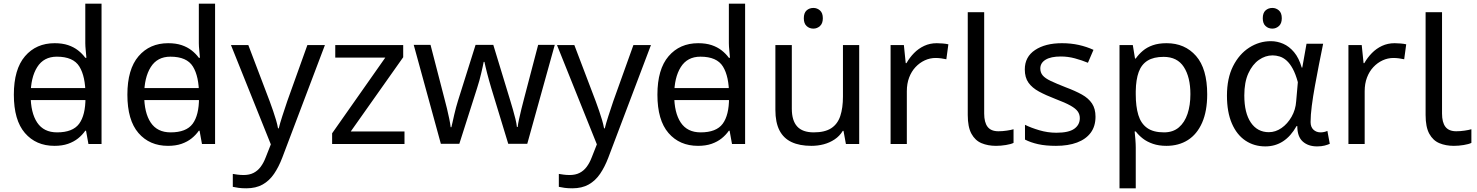

<svg xmlns="http://www.w3.org/2000/svg" viewBox="-20 -780 8000 1040"><path d="M104 -238V-303H480V-238ZM275 10Q175 10 115 -59.5Q55 -129 55 -267Q55 -405 115.5 -475.5Q176 -546 276 -546Q318 -546 349 -535.5Q380 -525 403 -507Q426 -489 442 -467H448Q447 -480 444.5 -505.5Q442 -531 442 -546V-760H530V0H459L446 -72H442Q426 -49 403 -30.5Q380 -12 348.5 -1Q317 10 275 10ZM289 -63Q374 -63 408.5 -109.5Q443 -156 443 -250V-266Q443 -366 410 -419.5Q377 -473 288 -473Q217 -473 181.5 -416.5Q146 -360 146 -265Q146 -169 181.5 -116Q217 -63 289 -63Z M719 -238V-303H1095V-238ZM890 10Q790 10 730 -59.5Q670 -129 670 -267Q670 -405 730.5 -475.5Q791 -546 891 -546Q933 -546 964 -535.5Q995 -525 1018 -507Q1041 -489 1057 -467H1063Q1062 -480 1059.5 -505.5Q1057 -531 1057 -546V-760H1145V0H1074L1061 -72H1057Q1041 -49 1018 -30.5Q995 -12 963.5 -1Q932 10 890 10ZM904 -63Q989 -63 1023.5 -109.5Q1058 -156 1058 -250V-266Q1058 -366 1025 -419.5Q992 -473 903 -473Q832 -473 796.5 -416.5Q761 -360 761 -265Q761 -169 796.5 -116Q832 -63 904 -63Z M1231 -536H1325L1441 -231Q1451 -204 1459.5 -179Q1468 -154 1475 -130.5Q1482 -107 1486 -85H1490Q1496 -110 1509 -150.5Q1522 -191 1536 -232L1645 -536H1740L1509 74Q1490 124 1464.5 161.5Q1439 199 1402.5 219.5Q1366 240 1314 240Q1290 240 1272 237.5Q1254 235 1241 232V162Q1252 164 1267.5 166Q1283 168 1300 168Q1331 168 1353.5 156.5Q1376 145 1392 123.5Q1408 102 1419 73L1447 2Z M2171 0H1779V-58L2067 -468H1796V-536H2164V-470L1880 -68H2171Z M2641 -303Q2635 -324 2629 -344.5Q2623 -365 2618.5 -383.5Q2614 -402 2610 -418Q2606 -434 2604 -445H2600Q2598 -434 2594.5 -418Q2591 -402 2586.5 -383Q2582 -364 2576.5 -343.5Q2571 -323 2564 -302L2468 -1H2368L2221 -537H2312L2386 -251Q2394 -222 2401 -192.5Q2408 -163 2413.5 -136.5Q2419 -110 2421 -91H2425Q2428 -103 2432 -121Q2436 -139 2440.5 -159Q2445 -179 2450.5 -199Q2456 -219 2461 -235L2556 -537H2652L2744 -235Q2751 -212 2758.5 -186Q2766 -160 2772 -135.5Q2778 -111 2780 -92H2784Q2786 -109 2791.5 -134.5Q2797 -160 2804.5 -190.5Q2812 -221 2820 -251L2895 -537H2985L2836 -1H2733Z M2997 -536H3091L3207 -231Q3217 -204 3225.5 -179Q3234 -154 3241 -130.5Q3248 -107 3252 -85H3256Q3262 -110 3275 -150.5Q3288 -191 3302 -232L3411 -536H3506L3275 74Q3256 124 3230.5 161.5Q3205 199 3168.5 219.5Q3132 240 3080 240Q3056 240 3038 237.5Q3020 235 3007 232V162Q3018 164 3033.5 166Q3049 168 3066 168Q3097 168 3119.5 156.5Q3142 145 3158 123.5Q3174 102 3185 73L3213 2Z M3590 -238V-303H3966V-238ZM3761 10Q3661 10 3601 -59.5Q3541 -129 3541 -267Q3541 -405 3601.5 -475.5Q3662 -546 3762 -546Q3804 -546 3835 -535.5Q3866 -525 3889 -507Q3912 -489 3928 -467H3934Q3933 -480 3930.5 -505.5Q3928 -531 3928 -546V-760H4016V0H3945L3932 -72H3928Q3912 -49 3889 -30.5Q3866 -12 3834.5 -1Q3803 10 3761 10ZM3775 -63Q3860 -63 3894.5 -109.5Q3929 -156 3929 -250V-266Q3929 -366 3896 -419.5Q3863 -473 3774 -473Q3703 -473 3667.5 -416.5Q3632 -360 3632 -265Q3632 -169 3667.5 -116Q3703 -63 3775 -63Z M4386 -737Q4406 -737 4421.5 -723.5Q4437 -710 4437 -681Q4437 -653 4421.5 -639Q4406 -625 4386 -625Q4364 -625 4349 -639Q4334 -653 4334 -681Q4334 -710 4349 -723.5Q4364 -737 4386 -737ZM4634 -536V0H4562L4549 -71H4545Q4528 -43 4501 -25Q4474 -7 4442 1.5Q4410 10 4375 10Q4311 10 4267.5 -10.5Q4224 -31 4202 -74Q4180 -117 4180 -185V-536H4269V-191Q4269 -127 4298 -95Q4327 -63 4388 -63Q4448 -63 4482.5 -85.5Q4517 -108 4531.5 -151.5Q4546 -195 4546 -257V-536Z M5054 -546Q5069 -546 5086.5 -544.5Q5104 -543 5117 -540L5106 -459Q5093 -462 5077.5 -464Q5062 -466 5048 -466Q5017 -466 4989 -453Q4961 -440 4939 -416.5Q4917 -393 4904.5 -360Q4892 -327 4892 -286V0H4804V-536H4876L4886 -438H4890Q4907 -468 4931 -492.5Q4955 -517 4986 -531.5Q5017 -546 5054 -546Z M5375 10Q5331 10 5296.5 -4.5Q5262 -19 5242 -55.5Q5222 -92 5222 -157V-714H5311V-165Q5311 -117 5329.5 -93Q5348 -69 5388 -69Q5410 -69 5433.5 -72.5Q5457 -76 5470 -80V-6Q5456 1 5428.5 5.5Q5401 10 5375 10Z M5914 -148Q5914 -96 5888 -61Q5862 -26 5814 -8Q5766 10 5700 10Q5644 10 5603.5 1Q5563 -8 5532 -24V-104Q5564 -88 5609.5 -74.5Q5655 -61 5702 -61Q5769 -61 5799 -82.5Q5829 -104 5829 -140Q5829 -160 5818 -176Q5807 -192 5778.5 -208Q5750 -224 5697 -244Q5645 -264 5608 -284Q5571 -304 5551 -332Q5531 -360 5531 -404Q5531 -472 5586.5 -509Q5642 -546 5732 -546Q5781 -546 5823.5 -536.5Q5866 -527 5903 -510L5873 -440Q5839 -454 5802 -464Q5765 -474 5726 -474Q5672 -474 5643.5 -456.5Q5615 -439 5615 -409Q5615 -387 5628 -371.5Q5641 -356 5671.5 -341.5Q5702 -327 5753 -307Q5804 -288 5840 -268Q5876 -248 5895 -219.5Q5914 -191 5914 -148Z M6299 -546Q6398 -546 6458.5 -477Q6519 -408 6519 -269Q6519 -178 6491.5 -115.5Q6464 -53 6414.5 -21.5Q6365 10 6298 10Q6257 10 6225 -1Q6193 -12 6170.5 -29.5Q6148 -47 6132 -68H6126Q6128 -51 6130 -25Q6132 1 6132 20V240H6044V-536H6116L6128 -463H6132Q6148 -486 6170.5 -505Q6193 -524 6224.5 -535Q6256 -546 6299 -546ZM6283 -472Q6229 -472 6196 -451.5Q6163 -431 6148 -390Q6133 -349 6132 -286V-269Q6132 -203 6146 -157Q6160 -111 6193.5 -87Q6227 -63 6285 -63Q6334 -63 6365.5 -90Q6397 -117 6412.5 -163.5Q6428 -210 6428 -270Q6428 -362 6392.5 -417Q6357 -472 6283 -472Z M6872 -737Q6892 -737 6907.5 -723.5Q6923 -710 6923 -681Q6923 -653 6907.5 -639Q6892 -625 6872 -625Q6850 -625 6835 -639Q6820 -653 6820 -681Q6820 -710 6835 -723.5Q6850 -737 6872 -737ZM6834 13Q6773 13 6726 -18.5Q6679 -50 6652.5 -111.5Q6626 -173 6626 -262Q6626 -356 6659 -421.5Q6692 -487 6746.5 -522Q6801 -557 6864 -557Q6898 -557 6930.5 -543Q6963 -529 6989.5 -497.5Q7016 -466 7031 -414H7034L7057 -543H7147Q7136 -490 7124.5 -431Q7113 -372 7102.5 -314.5Q7092 -257 7085.5 -206.5Q7079 -156 7079 -119Q7079 -92 7094.5 -77.5Q7110 -63 7133 -63Q7142 -63 7152 -65Q7162 -67 7170 -71L7183 -1Q7172 4 7155 8.5Q7138 13 7114 13Q7066 13 7036.5 -13.5Q7007 -40 7007 -97H7003Q6941 13 6834 13ZM6853 -64Q6889 -64 6921.5 -86.5Q6954 -109 6976 -147.5Q6998 -186 7001 -232L7010 -335Q6998 -379 6982.5 -407.5Q6967 -436 6949 -452Q6931 -468 6911.5 -474Q6892 -480 6873 -480Q6834 -480 6799 -455.5Q6764 -431 6742 -383Q6720 -335 6720 -263Q6720 -168 6755.5 -116Q6791 -64 6853 -64Z M7534 -546Q7549 -546 7566.5 -544.5Q7584 -543 7597 -540L7586 -459Q7573 -462 7557.5 -464Q7542 -466 7528 -466Q7497 -466 7469 -453Q7441 -440 7419 -416.5Q7397 -393 7384.5 -360Q7372 -327 7372 -286V0H7284V-536H7356L7366 -438H7370Q7387 -468 7411 -492.5Q7435 -517 7466 -531.5Q7497 -546 7534 -546Z M7855 10Q7811 10 7776.5 -4.5Q7742 -19 7722 -55.5Q7702 -92 7702 -157V-714H7791V-165Q7791 -117 7809.5 -93Q7828 -69 7868 -69Q7890 -69 7913.5 -72.5Q7937 -76 7950 -80V-6Q7936 1 7908.5 5.5Q7881 10 7855 10Z"/></svg>

Font: hexuguzrati05
Style: Book
Weight: 400
Designer: Jelle Bosma - Monotype Design Team, Universal Thirst
Foundry: Monotype Imaging Inc.
Version: Version 2.106